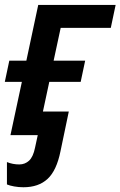

<svg xmlns="http://www.w3.org/2000/svg" viewBox="-20 -561 500 797"><path d="M77.1 216.3Q57.6 216.3 38.8 212.9Q20 209.5 8.8 204.6V111.8Q33.2 121.6 60.1 121.6Q83.5 121.6 100.6 106Q117.7 90.3 125.5 51.8L136.7 0H23.4L70.8 -221.2H0L18.6 -309.1H89.4L138.7 -540.5H460L439.9 -445.3H231.9L202.6 -309.1H333.5L314.9 -221.2H184.6L158.2 -98.1H265.6L231 67.4Q214.8 147 177.5 181.6Q140.1 216.3 77.1 216.3Z"/></svg>

Font: Open Sans SemiBold
Style: Italic
Weight: 600
Italic angle: -12°
Designer: Monotype Design Team
Foundry: Monotype Imaging Inc.
Version: Version 3.003; ttfautohint (v1.8.4)